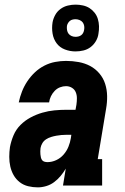

<svg xmlns="http://www.w3.org/2000/svg" viewBox="-20 -801 540 829"><path d="M143 8Q122 8 101.5 3Q81 -2 65 -14.5Q49 -27 39 -44.5Q29 -62 24.5 -82Q20 -102 20 -123.5Q20 -145 23 -166Q28 -192 38.5 -217Q49 -242 68.5 -261.5Q88 -281 112.5 -294Q137 -307 163 -314.5Q189 -322 215 -324.5Q241 -327 267 -327H306L310 -349Q312 -363 312 -377Q312 -391 307 -403Q302 -415 290.5 -422Q279 -429 265 -429Q252 -429 239 -424Q226 -419 216 -408.5Q206 -398 200 -385.5Q194 -373 192 -359H61Q66 -383 75 -406Q84 -429 98 -450Q112 -471 130.5 -488.5Q149 -506 171.5 -517.5Q194 -529 218 -533.5Q242 -538 265 -538Q293 -538 320 -533Q347 -528 369.5 -516Q392 -504 409 -484Q426 -464 434 -439Q442 -414 442.5 -386.5Q443 -359 438 -331L402 -114H421V0H252L264 -73Q254 -56 241.5 -41Q229 -26 213.5 -14.5Q198 -3 179.5 2.5Q161 8 143 8ZM185 -101Q204 -101 222.5 -109.5Q241 -118 254.5 -133.5Q268 -149 275.5 -167.5Q283 -186 286 -205L288 -219H267Q256 -219 245 -218Q234 -217 223 -215Q212 -213 200.5 -209.5Q189 -206 179 -199.5Q169 -193 163 -183Q157 -173 155 -162Q154 -155 154 -148Q154 -141 154.5 -134.5Q155 -128 156.5 -121.5Q158 -115 161.5 -110Q165 -105 171.5 -103Q178 -101 185 -101ZM306 -579Q282 -579 260 -587.5Q238 -596 224.5 -614Q211 -632 207 -656Q203 -680 207 -705Q210 -721 218.5 -736.5Q227 -752 241.5 -762.5Q256 -773 273 -777Q290 -781 306 -781Q322 -781 338 -777.5Q354 -774 366.5 -766Q379 -758 388.5 -746Q398 -734 402.5 -719Q407 -704 407.5 -688Q408 -672 405 -655Q403 -639 394 -623.5Q385 -608 371 -597.5Q357 -587 340 -583Q323 -579 306 -579ZM306 -642Q312 -642 318.5 -643.5Q325 -645 330.5 -649Q336 -653 339 -659Q342 -665 343 -671Q345 -680 343.5 -689Q342 -698 337 -704.5Q332 -711 323.5 -714.5Q315 -718 306 -718Q300 -718 293.5 -716.5Q287 -715 282 -711Q277 -707 273.5 -701Q270 -695 269 -689Q268 -680 269.5 -671Q271 -662 276 -655.5Q281 -649 289 -645.5Q297 -642 306 -642Z"/></svg>

Font: Iosevka Curly Slab HvObl
Style: Regular
Weight: 900
Italic angle: -9°
Monospace: yes
Designer: Belleve Invis
Foundry: Belleve Invis
Version: Version 11.1.0; ttfautohint (v1.8.3)